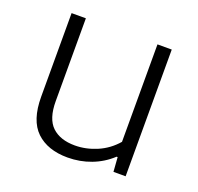

<svg xmlns="http://www.w3.org/2000/svg" viewBox="-102 -652 796 771"><g transform="rotate(20 296.0 -267.0)"><path d="M78.5 -184.5V-541.5H139.5V-187.5Q139.5 -112.5 174.2 -79.5Q209 -46.5 272 -46.5Q319 -46.5 365.5 -66.2Q412 -86 445.5 -125V-541.5H506.5V0H454.5L450 -61.5H445.5Q408.5 -27 361 -9Q313.5 9 261 9Q175.5 9 127 -37.2Q78.5 -83.5 78.5 -184.5Z"/></g></svg>

Font: Encode Sans Semi Expanded Light
Style: Regular
Weight: 300
Width: 6
Designer: Multiple Designers
Foundry: Impallari Type
Version: Version 2.000